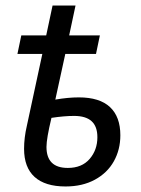

<svg xmlns="http://www.w3.org/2000/svg" viewBox="-20 -664 511 694"><path d="M67 -126Q67 -166 77 -209L133 -469H43L57 -536H147L170 -644H253L230 -536H341L327 -469H216L180 -304Q226 -312 265 -312Q340 -312 377.5 -277Q415 -242 415 -175Q415 -123 391.5 -81Q368 -39 323 -14.5Q278 10 217 10Q143 10 105 -24.5Q67 -59 67 -126ZM332 -168Q332 -207 311 -226Q290 -245 248 -245Q212 -245 166 -238Q148 -163 148 -133Q148 -57 225 -57Q276 -57 304 -89.5Q332 -122 332 -168Z"/></svg>

Font: Noto Sans UI Narrow
Style: Italic
Weight: 400
Width: 4
Italic angle: -12°
Designer: Monotype Design Team
Foundry: Monotype Imaging Inc.
Version: Version 1.001